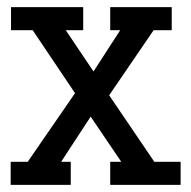

<svg xmlns="http://www.w3.org/2000/svg" viewBox="-20 -520 538 540"><path d="M290 -435V-500H463V-435H412L287 -252L414 -65H488V0H290V-65H321L235 -192L152 -65H179V0H10V-65H58L191 -258L72 -435H11V-500H214V-435H165L243 -319L318 -435Z"/></svg>

Font: Cherry Swash
Style: Regular
Weight: 400
Designer: Kasatkina Nataliya
Foundry: Nataliya Kasatkina
Version: Version 1.001